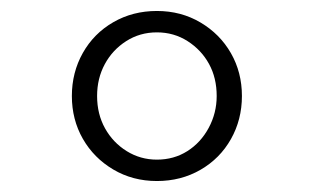

<svg xmlns="http://www.w3.org/2000/svg" viewBox="-20 -729 572 350"><path d="M266 -399Q222 -399 186.5 -420Q151 -441 131 -476Q111 -511 111 -554Q111 -597 131 -632.5Q151 -668 186.5 -688.5Q222 -709 266 -709Q310 -709 345.5 -688Q381 -667 401 -632Q421 -597 421 -554Q421 -511 401 -475.5Q381 -440 345.5 -419.5Q310 -399 266 -399ZM266 -438Q297 -438 321.5 -453.5Q346 -469 360.5 -496Q375 -523 375 -554Q375 -587 361 -612.5Q347 -638 322 -654Q297 -670 266 -670Q235 -670 210 -654Q185 -638 171 -612Q157 -586 157 -554Q157 -521 171.5 -495Q186 -469 211 -453.5Q236 -438 266 -438Z"/></svg>

Font: Lexend Zetta ExtraLight
Style: Regular
Weight: 250
Version: Version 1.007